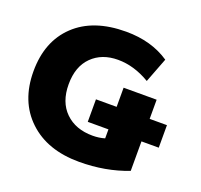

<svg xmlns="http://www.w3.org/2000/svg" viewBox="-129 -885 1088 1040"><g transform="rotate(20 415.0 -365.0)"><path d="M427.7 -740.2Q574.2 -740.2 677.7 -669.9L623 -527.3Q531.2 -582 438.5 -582Q345.7 -582 288.6 -525.4Q231.4 -468.8 231.4 -366.2Q231.4 -263.7 290.5 -206.1Q349.6 -148.4 448.2 -148.4Q485.4 -148.4 517.6 -158.2V-210H398.4V-339.8H517.6V-450.2H708V-339.8H807.6V-210H708V-40Q579.1 9.8 427.7 9.8Q244.1 9.8 136.2 -92.3Q28.3 -194.3 28.3 -367.2Q28.3 -540 133.8 -640.1Q239.3 -740.2 427.7 -740.2Z"/></g></svg>

Font: GenEi M Gothic v2 Black
Style: Regular
Weight: 900
Version: Version 2.0